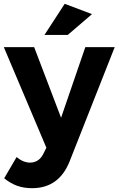

<svg xmlns="http://www.w3.org/2000/svg" viewBox="-30 -785 621 1006"><path d="M325 -602H203L309 -765L452 -711ZM335 60Q279 201 138 201Q95 201 60 188.5Q25 176 -8 149L57 38Q92 67 127 67Q175 67 198 19L213 -11L-10 -538H149L290 -168L417 -538H571Z"/></svg>

Font: Montserrat Semi Bold
Style: Regular
Weight: 600
Designer: Julieta Ulanovsky
Foundry: Julieta Ulanovsky
Version: Version 3.001 September 28, 2015